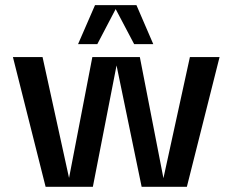

<svg xmlns="http://www.w3.org/2000/svg" viewBox="-20 -720 897 740"><path d="M700.2 0H525.9L429.2 -467.8L337.9 0H155.8L29.8 -500H144L246.1 -34.2L335.9 -500H519L609.9 -33.2L711.9 -500H826.2ZM505.9 -700.2 570.8 -549.8H497.1L425.8 -685.1L355 -549.8H280.8L346.2 -700.2Z"/></svg>

Font: Fivo Sans Modern Med
Style: Regular
Weight: 450
Designer: Alexander Slobzheninov
Foundry: Alexander Slobzheninov
Version: 1.0